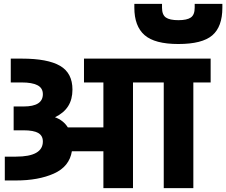

<svg xmlns="http://www.w3.org/2000/svg" viewBox="-20 -979 1177 999"><path d="M5 0ZM1076 -550H986V0H832V-550H672V0H518V-192H354Q341 -112 260.5 -76Q180 -40 63 -40H5V-164H63Q203 -164 203 -243Q203 -273 179 -287Q155 -301 102 -301H51V-425H103Q203 -425 203 -489Q203 -521 175 -535.5Q147 -550 93 -550H36V-674H93Q228 -674 292.5 -636.5Q357 -599 357 -513Q357 -462 334.5 -426.5Q312 -391 266 -369Q310 -353 333 -316H518V-550H417V-674H1076ZM679 -939V-959H823V-939Q823 -902 843 -888Q863 -874 908 -874Q953 -874 973 -888Q993 -902 993 -939V-959H1137V-939Q1137 -840 1084.5 -795Q1032 -750 908 -750Q785 -750 732 -796.5Q679 -843 679 -939Z"/></svg>

Font: Biryani Heavy
Style: Regular
Weight: 900
Designer: Dan Reynolds and Mathieu Réguer
Foundry: Dan Reynolds and Mathieu Réguer
Version: Version 1.003; ttfautohint (v1.1) -l 5 -r 5 -G 72 -x 0 -D la